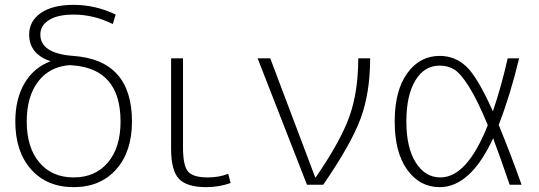

<svg xmlns="http://www.w3.org/2000/svg" viewBox="-20 -760 2219 790"><path d="M267 -492Q184 -486 137 -424.5Q90 -363 90 -260Q90 -153 142 -91.5Q194 -30 283 -30Q372 -30 424 -91.5Q476 -153 476 -260Q476 -476 280 -491Q277 -491 273 -491.5Q269 -492 267 -492ZM188 -508Q100 -538 100 -618Q100 -673 148 -706.5Q196 -740 283 -740Q373 -740 456 -700L444 -661Q366 -700 283 -700Q217 -700 181.5 -677.5Q146 -655 146 -618Q146 -540 281 -530Q523 -513 523 -260Q523 -136 458 -63Q393 10 283 10Q173 10 108 -63Q43 -136 43 -260Q43 -353 81 -417.5Q119 -482 188 -508Z M733 -520V-153Q733 -78 754 -54Q775 -30 834 -30Q882 -30 919 -45L929 -7Q881 10 829 10Q748 10 716 -24.5Q684 -59 684 -147V-520Z M1279 -30Q1382 -180 1418 -281.5Q1454 -383 1454 -520H1503Q1503 -379 1464 -273Q1425 -167 1310 0H1243L1040 -520H1092L1277 -30Z M2032 -246Q2084 -119 2126 0H2077Q2035 -123 2009 -191Q1916 10 1789 10Q1707 10 1655.5 -61.5Q1604 -133 1604 -260Q1604 -387 1655.5 -458.5Q1707 -530 1789 -530Q1853 -530 1899.5 -485.5Q1946 -441 2008 -302Q2042 -401 2069 -520H2116Q2079 -367 2032 -246ZM1987 -245Q1945 -347 1910.5 -402Q1876 -457 1850 -473.5Q1824 -490 1789 -490Q1726 -490 1689 -429Q1652 -368 1652 -260Q1652 -153 1690.5 -91.5Q1729 -30 1792 -30Q1902 -30 1987 -245Z"/></svg>

Font: M PLUS 1p Light
Style: Regular
Weight: 300
Version: Version 1.061